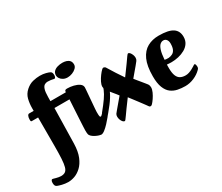

<svg xmlns="http://www.w3.org/2000/svg" viewBox="-269 -1159 2087 1805"><g transform="rotate(-30 774.5 -256.0)"><path d="M23.3 244Q6.9 244 -10.1 241.5Q-27.1 239.1 -42.4 235.5Q-57.7 231.9 -69.9 227.8Q-82.1 223.7 -89.4 220.7Q-102.4 214.7 -106.2 203Q-109.9 191.4 -109.9 177.6Q-109.9 161.3 -105.2 152.7Q-100.4 144 -94.6 144Q-92.6 144 -88.5 144.9Q-84.4 145.8 -79.6 147Q-70.9 149.5 -58.6 152.9Q-46.2 156.4 -32.4 158.8Q-18.6 161.3 -7 161.3Q21.5 161.3 39 149.2Q56.5 137.2 65.2 106.7Q73.9 76.1 77.1 20.8Q80.3 -34.5 80.3 -120.1V-424.3H12.8Q6.5 -424.3 3.9 -428.1Q1.2 -431.8 1.2 -445.9Q1.2 -469.5 8.1 -484.2Q15 -499 26.3 -499H75.3V-526.7Q75.3 -578.7 86.8 -624.6Q98.3 -670.5 135.8 -703.8Q172.4 -736.3 213 -746.2Q253.5 -756 289.1 -756Q323.3 -756 353.1 -748.3Q382.8 -740.6 395.7 -732.9Q405 -727.6 408.3 -717.4Q411.6 -707.2 411.6 -693.2Q411.6 -681.9 407.2 -672Q402.8 -662.1 395.5 -662.1Q393 -662.1 388.6 -663.2Q384.1 -664.4 379.1 -665.4Q372.8 -666.6 358.7 -669.1Q344.6 -671.5 324.7 -671.5Q306.5 -671.5 291.2 -661.9Q275.9 -652.3 267.1 -624.8Q258.4 -597.3 257.9 -544.6L257.2 -499H382Q389.1 -499 391.4 -495.2Q393.8 -491.5 393.8 -477.4Q393.8 -453.8 386.8 -439.1Q379.8 -424.3 368.5 -424.3H257.9L249.6 -42.2Q247.3 41.7 224.3 97.6Q201.3 153.4 165.7 186.2Q131.7 217.5 94.9 230.8Q58.1 244 23.3 244Z M302 -424.3Q294 -424.3 294 -430.3Q294 -439.3 296.5 -456Q299 -472.6 304 -485.8Q309 -499 316 -499H499.2Q512.5 -493.5 512.3 -478.8Q512 -464.2 505.6 -448.7Q499.3 -433.3 492.3 -424.3Z M514.8 13Q508.5 13 491.9 8Q475.4 3 456.4 -6.7Q437.5 -16.3 423.2 -29Q408.9 -41.7 406.1 -57Q404.9 -62 404.1 -71.8Q403.3 -81.5 403.3 -100Q403.6 -111.6 405.1 -143.2Q406.6 -174.7 409.1 -218.2Q411.6 -261.7 414.2 -308.1Q416.8 -354.5 419.3 -396.5Q421.8 -438.5 423.3 -466.9Q424.8 -495.2 424.8 -501.6Q424.8 -513.2 430.5 -518.6Q436.1 -524 451.7 -524Q485.4 -524 520.3 -515.7Q555.2 -507.4 579 -490.8Q602.7 -474.3 602.7 -448.7Q602.7 -442.2 600.6 -417.3Q598.5 -392.4 595.7 -358.4Q593 -324.4 590.1 -289.6Q587.2 -254.9 585.1 -228.4Q583 -201.9 583 -192.5Q583 -154.7 585.7 -145.8Q588.5 -136.9 595.2 -136.9Q599.2 -136.9 606.6 -143.6Q614.1 -150.3 622.7 -159.6Q631.4 -168.9 639 -178.1Q646.5 -187.2 650.7 -191.9Q656.5 -198.5 657.6 -199.7Q658.8 -201 661.5 -201Q668.3 -201 676.1 -188.8Q683.8 -176.7 683.8 -162.9Q683.8 -156.9 681.4 -150.6Q679 -144.3 674.8 -137.8Q666.6 -124.8 646.8 -100.1Q627.1 -75.3 602.4 -49Q577.8 -22.8 554.7 -4.9Q531.5 13 514.8 13ZM511.2 -611.1Q484.5 -611.1 464.6 -621.8Q444.6 -632.5 433.7 -648.8Q422.8 -665.1 422.8 -680.9Q422.8 -708.4 438.7 -724.7Q454.7 -741 480.3 -748.5Q505.9 -756 534 -756Q556.4 -756 576.8 -749.6Q597.3 -743.2 610 -728.3Q622.7 -713.4 622.7 -687.3Q622.7 -666 605.1 -648.6Q587.5 -631.2 561.5 -621.1Q535.5 -611.1 511.2 -611.1Z M629.5 -80.9Q615.6 -74 610.9 -88.4Q606.2 -102.8 609.8 -125.1Q613.3 -147.5 623.1 -162.8Q671.3 -221.2 700.5 -263.5Q729.7 -305.8 743.5 -339.7Q757.4 -373.5 758.1 -405.3Q761.9 -411.3 773.5 -406.5Q785 -401.8 794.6 -388.5Q804.1 -375.2 800.3 -354.9Q799.7 -331.2 788.9 -304.3Q778 -277.5 760.2 -248.8Q742.4 -220.2 720.3 -191.1Q698.2 -162.1 674.6 -134.1Q651 -106.2 629.5 -80.9Z M770 13Q759.2 13 749.4 2Q739.6 -9.1 733.6 -25.5Q727.6 -41.9 727.6 -57.9Q727.6 -76.7 735.6 -87.5Q741.9 -95.8 755.1 -111.5Q768.3 -127.2 785 -147Q801.7 -166.8 818.1 -186.2Q834.5 -205.6 847.2 -220.5Q840.3 -230.4 826.8 -246.9Q813.3 -263.3 798.8 -281.1Q784.3 -298.9 772.7 -313.7Q761.1 -328.5 757.4 -335.2Q753.2 -344.7 750.3 -353.9Q747.4 -363.2 747.4 -371.7Q747.4 -394.1 761.4 -421.8Q775.4 -449.4 794.1 -474.7Q812.8 -499.9 828.4 -514.5Q838.4 -524 844.4 -524Q848.9 -524 856.3 -520.6Q863.7 -517.2 867 -512.2Q869.9 -508 884.5 -483.9Q899 -459.8 922.7 -422.7Q946.4 -385.7 977.1 -341.1Q1025.7 -405.5 1053.5 -445.9Q1081.3 -486.3 1095.3 -505.2Q1109.3 -524 1113.6 -524Q1123.6 -524 1133 -513Q1142.4 -501.9 1148.8 -485.5Q1155.2 -469.1 1155.2 -453.1Q1155.2 -436 1146 -422.7Q1136 -409.5 1116.6 -386.1Q1097.1 -362.6 1075.5 -337.4Q1054 -312.1 1037.3 -291.9Q1044.5 -282.3 1058.7 -265Q1073 -247.7 1088.3 -229.1Q1103.6 -210.6 1116.1 -195Q1128.5 -179.5 1132.7 -174Q1137.3 -167 1139.8 -158.4Q1142.3 -149.7 1142.3 -139.4Q1142.3 -116.8 1129.7 -89Q1117.1 -61.1 1100 -36.1Q1082.9 -11.1 1069.3 3Q1065.3 7.5 1060.6 10.3Q1055.8 13 1047.8 13Q1042.3 13 1039.6 10.4Q1037 7.7 1032.5 2.2Q1030 -1.5 1021.3 -13.7Q1012.6 -25.8 999 -43.9Q985.4 -61.9 969.6 -83.1Q953.8 -104.3 937 -126.1Q920.2 -147.8 905.4 -167.3Q867.8 -117.7 843.3 -83.1Q818.7 -48.4 803.6 -27.2Q788.5 -6 781 3.5Q773.5 13 770 13Z M1427.6 13Q1385.4 13 1345.9 4.9Q1306.5 -3.2 1275.4 -26.6Q1244.4 -50.1 1226 -96.6Q1207.6 -143.1 1207.6 -219.7Q1207.6 -331.5 1238.2 -398.2Q1268.8 -465 1322.5 -494.5Q1376.1 -524 1445 -524Q1550.7 -524 1597.5 -493.1Q1644.4 -462.3 1644.4 -397.9Q1644.4 -358.4 1625.3 -329.5Q1606.1 -300.6 1573.7 -282.5Q1541.3 -264.3 1503.3 -255.6Q1465.2 -246.8 1426.7 -246.8Q1413.8 -246.8 1401.2 -247.7Q1388.5 -248.5 1377.6 -249.5Q1377.3 -242.3 1377.2 -231.8Q1377.1 -221.4 1377.1 -211.9Q1377.1 -158.7 1389.1 -128.5Q1401.1 -98.4 1424.4 -85.7Q1447.7 -73.1 1481.4 -73.1Q1499.6 -73.1 1518.5 -79.4Q1537.5 -85.7 1554.4 -94.8Q1571.4 -103.9 1582.9 -111.4Q1591.4 -117.4 1595.9 -120Q1600.4 -122.6 1603.4 -122.6Q1609.9 -122.6 1613.1 -111.5Q1616.2 -100.4 1616.2 -85.3Q1616.2 -81.3 1613.7 -74.9Q1611.2 -68.5 1603.2 -60.5Q1570.4 -27.2 1523.2 -7.1Q1476.1 13 1427.6 13ZM1381 -299.8Q1383.5 -298.3 1395.4 -296.6Q1407.3 -294.9 1423.9 -295.6Q1447 -297.9 1466 -307.8Q1484.9 -317.6 1495.9 -340.7Q1506.9 -363.9 1506.9 -404.7Q1506.9 -430.9 1494.4 -447.1Q1482 -463.3 1460.7 -463.3Q1442.2 -463.3 1425.6 -449.3Q1408.9 -435.3 1397.3 -399.8Q1385.7 -364.3 1381 -299.8Z"/></g></svg>

Font: Briem Hand Thin
Style: Regular
Weight: 100
Designer: Gunnlaugur SE Briem, Eben Sorkin
Foundry: Sorkin Type Co.
Version: Version 1.003